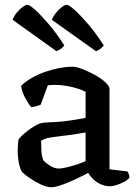

<svg xmlns="http://www.w3.org/2000/svg" viewBox="-20 -779 580 803"><path d="M194 4Q175 4 149 -8.5Q123 -21 101 -36.5Q79 -52 72 -60Q65 -70 59.5 -95Q54 -120 54 -151Q54 -163 55 -173.5Q56 -184 57 -194Q59 -199 69.5 -209.5Q80 -220 95.5 -232Q111 -244 126.5 -253Q142 -262 153 -264Q160 -266 177.5 -267Q195 -268 217 -269Q231 -270 246 -271.5Q261 -273 276.5 -275.5Q292 -278 307.5 -280.5Q323 -283 338 -286V-395Q313 -408 276.5 -416Q240 -424 211 -424Q202 -424 194 -423.5Q186 -423 180 -422L150 -341Q146 -340 137.5 -336.5Q129 -333 110 -331Q101 -342 87 -366.5Q73 -391 68 -420Q88 -439 114.5 -454Q141 -469 170.5 -479Q200 -489 229 -494.5Q258 -500 283 -500Q299 -500 325 -490Q351 -480 377 -465.5Q403 -451 420.5 -435Q438 -419 438 -407V-71L513 -62Q515 -59 518 -52.5Q521 -46 521 -36Q515 -27 500 -19Q485 -11 468.5 -5.5Q452 0 440 0Q421 0 402.5 -8Q384 -16 370.5 -29Q357 -42 349 -56Q327 -44 297 -30Q267 -16 239.5 -6Q212 4 194 4ZM226 -74Q237 -74 258.5 -79Q280 -84 302.5 -91.5Q325 -99 338 -105V-225Q316 -221 290 -217Q264 -213 243 -211Q217 -208 191 -204Q165 -200 152 -190Q152 -174 153 -150.5Q154 -127 161 -109Q169 -99 188.5 -86.5Q208 -74 226 -74ZM216 -565 33 -696Q38 -711 49.5 -725.5Q61 -740 74 -749.5Q87 -759 94 -759Q104 -759 128 -737Q152 -715 184.5 -677Q217 -639 249 -589Q245 -583 236 -576Q227 -569 216 -565ZM381 -565 197 -696Q202 -710 213.5 -724.5Q225 -739 238 -749Q251 -759 259 -759Q268 -759 292.5 -737Q317 -715 349.5 -677Q382 -639 414 -589Q410 -583 400 -575Q390 -567 381 -565Z"/></svg>

Font: Texturina Medium
Style: Regular
Weight: 500
Designer: Guillermo Torres Carreño
Foundry: Omnibus-Type
Version: Version 1.003